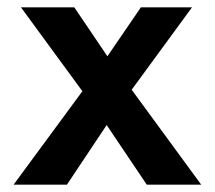

<svg xmlns="http://www.w3.org/2000/svg" viewBox="-20 -502 584 522"><path d="M17 0 204 -254 37 -482H182L272 -349L363 -482H502L338 -258L527 0H379L270 -162L162 0Z"/></svg>

Font: Zen Kaku Gothic New Black
Style: Regular
Weight: 900
Designer: Yoshimichi Ohira
Foundry: Positype
Version: Version 1.001